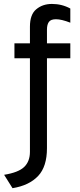

<svg xmlns="http://www.w3.org/2000/svg" viewBox="-20 -732 407 980"><path d="M43.9 228.5Q33.2 211.9 1 160.2Q74.2 148.4 103.5 120.1Q132.8 91.8 132.8 43Q132.8 -116.2 132.8 -434.6Q113.3 -434.6 53.7 -434.6Q53.7 -454.1 53.7 -510.7Q74.2 -510.7 132.8 -510.7Q132.8 -532.2 132.8 -595.7Q132.8 -658.2 165 -684.6Q197.3 -711.9 245.1 -711.9Q295.9 -711.9 338.9 -688.5Q338.9 -664.1 338.9 -616.2Q293.9 -633.8 265.6 -633.8Q239.3 -633.8 229.5 -620.1Q219.7 -606.4 219.7 -581.1Q219.7 -557.6 219.7 -510.7Q250 -510.7 338.9 -510.7Q338.9 -492.2 338.9 -434.6Q309.6 -434.6 219.7 -434.6Q219.7 -320.3 219.7 24.4Q219.7 118.2 174.8 166Q128.9 214.8 43.9 228.5Z"/></svg>

Font: Overpass
Style: Regular
Weight: 400
Designer: Delve Withrington, Thomas Jockin
Version: Version 3.000;DELV;Overpass; ttfautohint (v1.5)